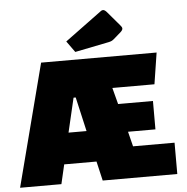

<svg xmlns="http://www.w3.org/2000/svg" viewBox="-58 -921 953 977"><g transform="rotate(-5 419.0 -432.0)"><path d="M5 0 167 -625H757L732 -465H517L539 -381H717V-236H577L596 -160H808V0H427L404 -99H239L216 0ZM275 -258H367L327 -433H316ZM345 -664 304 -721 493 -860Q498 -864 504 -864Q512 -864 522 -853L585 -779Q594 -769 594 -762Q594 -754 583 -744L545 -711Q539 -706 533.5 -703.5Q528 -701 519 -699Z"/></g></svg>

Font: Changa ExtraBold
Style: Regular
Weight: 800
Designer: Eduardo Rodriguez Tunni
Foundry: Eduardo Rodriguez Tunni
Version: Version 3.002; ttfautohint (v1.8.2)